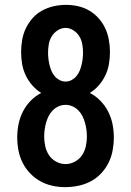

<svg xmlns="http://www.w3.org/2000/svg" viewBox="-20 -763 540 791"><path d="M248 8Q221 8 194.5 2Q168 -4 145 -17Q122 -30 103.5 -49.5Q85 -69 73 -93Q61 -117 56 -143.5Q51 -170 51 -197Q51 -225 56.5 -252Q62 -279 74.5 -303.5Q87 -328 106.5 -348Q126 -368 150 -380Q129 -393 112.5 -412Q96 -431 85.5 -453.5Q75 -476 71 -500Q67 -524 67 -549Q67 -574 71.5 -599.5Q76 -625 87 -647.5Q98 -670 115 -689Q132 -708 154.5 -720Q177 -732 202 -737.5Q227 -743 252 -743Q277 -743 301.5 -737.5Q326 -732 347.5 -719.5Q369 -707 386 -688Q403 -669 413.5 -646.5Q424 -624 428.5 -599Q433 -574 433 -549Q433 -525 429 -500.5Q425 -476 414.5 -453.5Q404 -431 387.5 -412Q371 -393 350 -380Q374 -368 393.5 -348Q413 -328 425.5 -303.5Q438 -279 443.5 -252Q449 -225 449 -197Q449 -197 449 -197Q449 -197 449 -197Q449 -170 444 -143Q439 -116 427 -92Q415 -68 396 -48Q377 -28 353 -15.5Q329 -3 302 2.5Q275 8 248 8ZM250 -427Q263 -427 274.5 -433Q286 -439 294.5 -449Q303 -459 308 -471Q313 -483 316 -495.5Q319 -508 320.5 -520.5Q322 -533 322 -546Q322 -564 319 -581Q316 -598 307 -613Q298 -628 282.5 -638Q267 -648 250 -648Q233 -648 217.5 -638Q202 -628 193 -613Q184 -598 181 -581Q178 -564 178 -546Q178 -533 179.5 -520.5Q181 -508 184 -495.5Q187 -483 192 -471Q197 -459 205.5 -449Q214 -439 225.5 -433Q237 -427 250 -427ZM250 -87Q270 -87 288.5 -97Q307 -107 318 -123.5Q329 -140 333.5 -160Q338 -180 338 -200Q338 -214 336 -229Q334 -244 330 -258Q326 -272 319.5 -285Q313 -298 302.5 -308.5Q292 -319 278.5 -325Q265 -331 250 -331Q235 -331 221.5 -325Q208 -319 197.5 -308.5Q187 -298 180.5 -285Q174 -272 170 -258Q166 -244 164 -229Q162 -214 162 -200Q162 -180 166.5 -160Q171 -140 182 -123.5Q193 -107 211.5 -97Q230 -87 250 -87Z"/></svg>

Font: Zed Mono
Style: Bold
Weight: 700
Monospace: yes
Designer: Belleve Invis
Foundry: Belleve Invis
Version: Version 1.0.0; ttfautohint (v1.8.4)